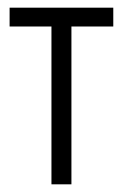

<svg xmlns="http://www.w3.org/2000/svg" viewBox="-20 -480 320 500"><path d="M5 -460V-411H275V-460ZM114 -446V0H166V-446Z"/></svg>

Font: NM-font
Style: Light
Weight: 500
Designer: ""
Foundry: ""
Version: ""